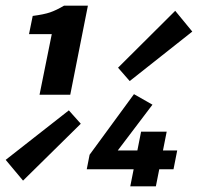

<svg xmlns="http://www.w3.org/2000/svg" viewBox="-76 -655 696 675"><path d="M63 -322 106 -535H26L39 -599Q78 -604 100 -611.5Q122 -619 149 -635H233L171 -322ZM5 -20 -56 -93 166 -267 208 -220ZM380 -370 339 -417 540 -617 600 -544ZM382 0 420 -192H510L472 0ZM229 -60 239 -111 395 -324 460 -287 338 -126H547L534 -60Z"/></svg>

Font: Source Code Pro ExtraLight ExtraBold
Style: Italic
Weight: 800
Italic angle: -11°
Monospace: yes
Version: Version 1.016;hotconv 1.0.116;makeotfexe 2.5.65601